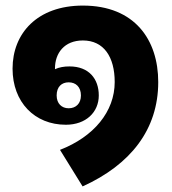

<svg xmlns="http://www.w3.org/2000/svg" viewBox="-20 -554 616 688"><path d="M276 114C448 36 547 -90 547 -260C547 -411 463 -534 277 -534C113 -534 25 -434 25 -308C25 -188 104 -107 216 -107C288 -107 334 -152 334 -212C334 -271 299 -316 229 -316C209 -316 192 -313 177 -306C177 -306 177 -308 177 -309C177 -363 210 -409 277 -409C352 -409 391 -350 391 -260C391 -154 316 -64 195 -17ZM226 -166C201 -166 183 -183 183 -212C183 -243 201 -259 226 -259C252 -259 270 -242 270 -212C270 -183 252 -166 226 -166Z"/></svg>

Font: Noto Sans Thai Looped SemiCondensed ExtraBold
Style: Regular
Weight: 800
Width: 4
Designer: Sasikarn Vongin, Ben Mitchell
Foundry: The Fontpad Ltd
Version: Version 1.001